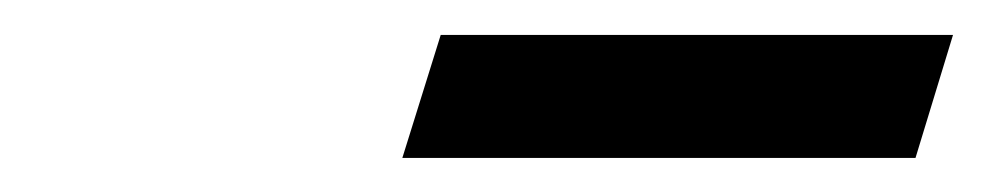

<svg xmlns="http://www.w3.org/2000/svg" viewBox="-20 -690 566 110"><path d="M210.5 -599.5 232.5 -670H526L504.5 -599.5Z"/></svg>

Font: Newsreader 9pt SemiBold
Style: Italic
Weight: 600
Italic angle: -17°
Designer: Hugues Gentile
Foundry: Production Type
Version: Version 1.003